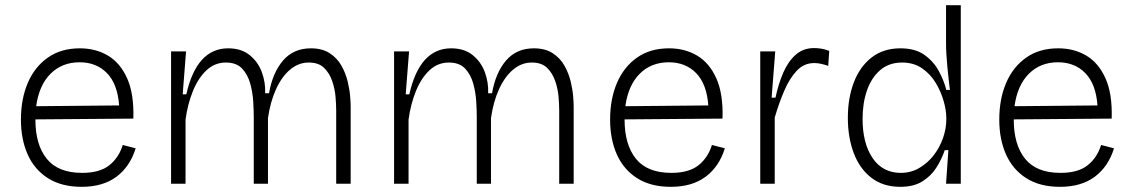

<svg xmlns="http://www.w3.org/2000/svg" viewBox="-20 -711 4380 743"><path d="M296 12Q218 12 165.5 -21.5Q113 -55 87 -113.5Q61 -172 61 -248Q61 -328 87.5 -390Q114 -452 165 -488Q216 -524 289 -524Q350 -524 397.5 -496Q445 -468 472 -408Q499 -348 496 -252L117 -249V-248Q117 -151 161 -96.5Q205 -42 298 -42Q366 -42 403 -71.5Q440 -101 455 -150L505 -137Q483 -66 430.5 -27Q378 12 296 12ZM288 -470Q220 -470 175.5 -425.5Q131 -381 120 -300L441 -303Q435 -386 394 -428Q353 -470 288 -470Z M642 0V-512H700L687 -346H701Q741 -524 863 -524Q914 -524 946.5 -497.5Q979 -471 993.5 -431Q1008 -391 1006 -350H1021Q1035 -430 1075.5 -477Q1116 -524 1183 -524Q1227 -524 1256 -505Q1285 -486 1301.5 -456.5Q1318 -427 1325.5 -395.5Q1333 -364 1335 -338Q1337 -312 1337 -300V0H1281V-284Q1281 -305 1278.5 -336Q1276 -367 1265.5 -397.5Q1255 -428 1234 -448.5Q1213 -469 1175 -469Q1135 -469 1102.5 -441.5Q1070 -414 1048 -365.5Q1026 -317 1017 -254V0H962V-259Q962 -282 960 -317Q958 -352 948.5 -387Q939 -422 917 -445.5Q895 -469 854 -469Q811 -469 779 -439Q747 -409 726.5 -358.5Q706 -308 698 -248V0Z M1505 0V-512H1563L1550 -346H1564Q1604 -524 1726 -524Q1777 -524 1809.5 -497.5Q1842 -471 1856.5 -431Q1871 -391 1869 -350H1884Q1898 -430 1938.5 -477Q1979 -524 2046 -524Q2090 -524 2119 -505Q2148 -486 2164.5 -456.5Q2181 -427 2188.5 -395.5Q2196 -364 2198 -338Q2200 -312 2200 -300V0H2144V-284Q2144 -305 2141.5 -336Q2139 -367 2128.5 -397.5Q2118 -428 2097 -448.5Q2076 -469 2038 -469Q1998 -469 1965.5 -441.5Q1933 -414 1911 -365.5Q1889 -317 1880 -254V0H1825V-259Q1825 -282 1823 -317Q1821 -352 1811.5 -387Q1802 -422 1780 -445.5Q1758 -469 1717 -469Q1674 -469 1642 -439Q1610 -409 1589.5 -358.5Q1569 -308 1561 -248V0Z M2576 12Q2498 12 2445.5 -21.5Q2393 -55 2367 -113.5Q2341 -172 2341 -248Q2341 -328 2367.5 -390Q2394 -452 2445 -488Q2496 -524 2569 -524Q2630 -524 2677.5 -496Q2725 -468 2752 -408Q2779 -348 2776 -252L2397 -249V-248Q2397 -151 2441 -96.5Q2485 -42 2578 -42Q2646 -42 2683 -71.5Q2720 -101 2735 -150L2785 -137Q2763 -66 2710.5 -27Q2658 12 2576 12ZM2568 -470Q2500 -470 2455.5 -425.5Q2411 -381 2400 -300L2721 -303Q2715 -386 2674 -428Q2633 -470 2568 -470Z M2922 0V-512H2980L2966 -333H2981Q2992 -385 3010.5 -428.5Q3029 -472 3058.5 -498.5Q3088 -525 3130 -525Q3142 -525 3156.5 -523Q3171 -521 3189 -514L3185 -456Q3171 -461 3157.5 -464Q3144 -467 3131 -467Q3091 -467 3063 -437Q3035 -407 3014.5 -359Q2994 -311 2978 -256V0Z M3464 12Q3397 12 3351.5 -23.5Q3306 -59 3283.5 -119.5Q3261 -180 3261 -255Q3261 -332 3284.5 -393Q3308 -454 3353.5 -489Q3399 -524 3464 -524Q3522 -524 3557.5 -498.5Q3593 -473 3613 -436Q3633 -399 3642 -363H3656Q3651 -402 3646 -453.5Q3641 -505 3641 -544V-691H3698V0H3641L3650 -130H3636Q3624 -94 3603 -61.5Q3582 -29 3548.5 -8.5Q3515 12 3464 12ZM3466 -42Q3505 -42 3537.5 -61Q3570 -80 3593.5 -110.5Q3617 -141 3629.5 -177.5Q3642 -214 3642 -248V-256Q3642 -283 3632 -319Q3622 -355 3601.5 -389.5Q3581 -424 3548.5 -446.5Q3516 -469 3471 -469Q3420 -469 3386 -439.5Q3352 -410 3335 -361Q3318 -312 3318 -251Q3318 -156 3357 -99Q3396 -42 3466 -42Z M4082 12Q4004 12 3951.5 -21.5Q3899 -55 3873 -113.5Q3847 -172 3847 -248Q3847 -328 3873.5 -390Q3900 -452 3951 -488Q4002 -524 4075 -524Q4136 -524 4183.5 -496Q4231 -468 4258 -408Q4285 -348 4282 -252L3903 -249V-248Q3903 -151 3947 -96.5Q3991 -42 4084 -42Q4152 -42 4189 -71.5Q4226 -101 4241 -150L4291 -137Q4269 -66 4216.5 -27Q4164 12 4082 12ZM4074 -470Q4006 -470 3961.5 -425.5Q3917 -381 3906 -300L4227 -303Q4221 -386 4180 -428Q4139 -470 4074 -470Z"/></svg>

Font: Bricolage Grotesque 10pt ExtraLight
Style: Regular
Weight: 200
Designer: Mathieu Triay
Foundry: Atelier Triay
Version: Version 1.000; ttfautohint (v1.8.4.7-5d5b);gftools[0.9.32]